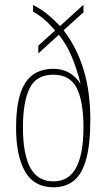

<svg xmlns="http://www.w3.org/2000/svg" viewBox="-20 -782 450 812"><path d="M206 10Q124 10 86 -56.5Q48 -123 48 -242Q48 -371 86.5 -431Q125 -491 206 -491Q279 -491 321 -427Q304 -494 282.5 -544.5Q261 -595 229 -635L142 -556V-589L213 -653Q188 -682 167 -700Q146 -718 120 -733V-761Q156 -742 181 -721.5Q206 -701 234 -672L333 -762V-730L249 -654Q305 -581 333.5 -487.5Q362 -394 362 -276Q362 -172 344.5 -109Q327 -46 292.5 -18Q258 10 206 10ZM206 -15Q271 -15 302 -73Q333 -131 333 -243Q333 -353 304.5 -409.5Q276 -466 205 -466Q133 -466 105 -408Q77 -350 77 -243Q77 -131 108 -73Q139 -15 206 -15Z"/></svg>

Font: Noto Serif Georgian ExtraCondensed Thin
Style: Regular
Weight: 100
Width: 2
Designer: Monotype Design Team, Akaki Razmadze
Foundry: Google LLC
Version: Version 2.003; ttfautohint (v1.8.4.7-5d5b)